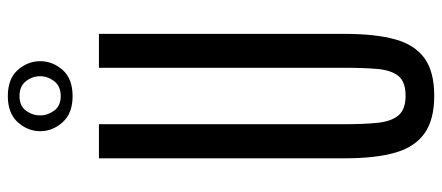

<svg xmlns="http://www.w3.org/2000/svg" viewBox="-344 -792 1146 498"><g transform="rotate(-90 229.0 -543.0)"><path d="M229.5 10.3Q167.5 10.3 132.1 -14.9Q96.7 -40 82 -91.3Q67.4 -142.6 67.4 -220.7V-859.4H155.8V-223.1Q155.8 -172.9 159.4 -137Q163.1 -101.1 178.7 -82.5Q194.3 -64 229.5 -64Q265.6 -64 280.8 -82.5Q295.9 -101.1 299.1 -136.7Q302.2 -172.4 302.2 -222.7V-859.4H390.1V-220.7Q390.1 -142.6 376 -91.3Q361.8 -40 326.9 -14.9Q292 10.3 229.5 10.3ZM228.5 -927.7Q184.1 -927.7 160.9 -953.6Q137.7 -979.5 137.7 -1011.7Q137.7 -1043.9 160.9 -1069.8Q184.1 -1095.7 228.5 -1095.7Q273.9 -1095.7 296.6 -1069.8Q319.3 -1043.9 319.3 -1011.7Q319.3 -979.5 296.6 -953.6Q273.9 -927.7 228.5 -927.7ZM228.5 -958.5Q254.4 -958.5 267.3 -975.3Q280.3 -992.2 280.3 -1011.7Q280.3 -1032.2 267.3 -1048.8Q254.4 -1065.4 228.5 -1065.4Q203.6 -1065.4 191.2 -1048.8Q178.7 -1032.2 178.7 -1011.7Q178.7 -992.2 191.2 -975.3Q203.6 -958.5 228.5 -958.5Z"/></g></svg>

Font: AntonioLight
Style: Regular
Weight: 300
Designer: Vernon Adams
Foundry: Vernon Adams
Version: Version 1.002